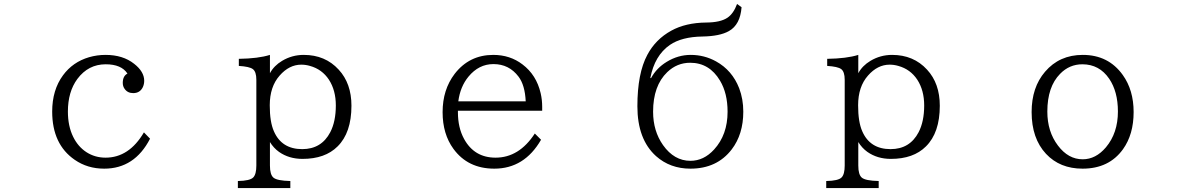

<svg xmlns="http://www.w3.org/2000/svg" viewBox="-20 -840 6040 979"><path d="M745.1 -132.8Q666.5 20 511.2 20Q426.3 20 361.3 -24.9Q246.1 -104 246.1 -271Q246.1 -381.3 301.3 -456.1Q351.1 -523.9 434.1 -548.3Q475.1 -560.1 518.1 -560.1Q606.9 -560.1 664.1 -514.6Q715.3 -474.6 715.3 -428.2Q715.3 -411.1 708.5 -396Q693.8 -365.2 659.2 -365.2Q630.4 -365.2 615.2 -387.2Q606 -399.9 606 -417.5Q606 -452.6 629.9 -464.8Q599.1 -512.2 519 -512.2Q430.2 -512.2 374.5 -437.5Q326.2 -372.1 326.2 -271Q326.2 -197.3 353 -142.6Q377.4 -92.3 420.9 -64Q464.4 -36.1 518.1 -36.1Q638.2 -36.1 713.9 -165Z M1192.9 119.1V83Q1254.9 82 1271.5 64.5Q1287.1 48.3 1287.1 3.9V-433.1Q1287.1 -474.6 1269 -487.8Q1252 -500.5 1197.8 -503.9V-540Q1297.4 -541.5 1356.4 -560.1V-466.8Q1377.4 -505.4 1418.5 -529.8Q1469.2 -560.1 1528.8 -560.1Q1638.2 -560.1 1707 -484.9Q1772 -414.6 1772 -300.8Q1772 -163.1 1701.2 -93.3Q1637.7 -29.8 1522.5 -29.8Q1453.6 -29.8 1402.8 -65.4Q1375 -85.4 1356.4 -115.7V3.9Q1356.4 50.8 1374.5 65.9Q1393.1 81.5 1460.4 83V119.1ZM1516.1 -510.3Q1454.6 -510.3 1405.8 -454.6Q1355.5 -397.9 1355.5 -303.2Q1355.5 -218.3 1376.5 -170.9Q1416 -79.6 1521 -79.6Q1619.1 -79.6 1664.1 -166Q1692.4 -220.7 1692.4 -302.2Q1692.4 -379.4 1657.2 -433.6Q1622.1 -486.8 1560.5 -503.9Q1538.6 -510.3 1516.1 -510.3Z M2314.9 -275.4V-267.6Q2314.9 -189 2346.2 -131.8Q2398.4 -36.1 2506.8 -36.1Q2627 -36.1 2707 -159.2L2738.8 -127.4Q2653.8 20 2500.5 20Q2365.7 20 2292 -81.1Q2236.8 -156.7 2236.8 -268.1Q2236.8 -382.8 2298.3 -463.4Q2373 -560.1 2495.1 -560.1Q2580.6 -560.1 2644 -511.7Q2715.3 -458 2736.8 -364.7Q2744.6 -331.1 2744.6 -295.4V-275.4ZM2660.6 -323.2Q2656.7 -406.2 2624 -449.2Q2575.7 -513.2 2496.1 -513.2Q2421.4 -513.2 2368.7 -449.2Q2326.7 -398.4 2316.9 -323.2Z M3299.8 -441.9Q3327.6 -493.2 3379.9 -524.9Q3437.5 -560.1 3502 -560.1Q3571.3 -560.1 3631.3 -526.9Q3713.4 -481.4 3749 -390.1Q3770 -335 3770 -270.5Q3770 -155.3 3710.9 -78.1Q3635.7 20 3500.5 20Q3397 20 3325.2 -43.9Q3230 -129.4 3230 -298.3Q3230 -466.3 3280.8 -560.5Q3322.8 -639.6 3402.8 -683.6Q3476.1 -724.1 3581.1 -725.1Q3653.3 -725.6 3689 -749.5Q3720.2 -770.5 3738.3 -819.8L3761.2 -803.2Q3754.4 -713.9 3696.8 -681.6Q3650.4 -655.3 3562 -653.8Q3456.1 -652.3 3395.5 -610.8Q3317.9 -557.1 3295.9 -441.9ZM3499 -520Q3432.1 -520 3382.3 -472.2Q3310.1 -402.8 3310.1 -270.5Q3310.1 -171.9 3360.8 -100.1Q3417.5 -20 3500.5 -20Q3568.4 -20 3621.1 -77.6Q3689.9 -152.8 3689.9 -270.5Q3689.9 -364.3 3651.4 -428.7Q3597.2 -520 3499 -520Z M4192.9 119.1V83Q4254.9 82 4271.5 64.5Q4287.1 48.3 4287.1 3.9V-433.1Q4287.1 -474.6 4269 -487.8Q4252 -500.5 4197.8 -503.9V-540Q4297.4 -541.5 4356.4 -560.1V-466.8Q4377.4 -505.4 4418.5 -529.8Q4469.2 -560.1 4528.8 -560.1Q4638.2 -560.1 4707 -484.9Q4772 -414.6 4772 -300.8Q4772 -163.1 4701.2 -93.3Q4637.7 -29.8 4522.5 -29.8Q4453.6 -29.8 4402.8 -65.4Q4375 -85.4 4356.4 -115.7V3.9Q4356.4 50.8 4374.5 65.9Q4393.1 81.5 4460.4 83V119.1ZM4516.1 -510.3Q4454.6 -510.3 4405.8 -454.6Q4355.5 -397.9 4355.5 -303.2Q4355.5 -218.3 4376.5 -170.9Q4416 -79.6 4521 -79.6Q4619.1 -79.6 4664.1 -166Q4692.4 -220.7 4692.4 -302.2Q4692.4 -379.4 4657.2 -433.6Q4622.1 -486.8 4560.5 -503.9Q4538.6 -510.3 4516.1 -510.3Z M5501 -560.1Q5631.8 -560.1 5705.1 -457.5Q5760.3 -380.4 5760.3 -268.6Q5760.3 -154.8 5706.1 -79.1Q5634.8 20 5500 20Q5384.3 20 5313.5 -55.7Q5240.2 -134.3 5240.2 -268.6Q5240.2 -394.5 5308.6 -474.1Q5381.8 -560.1 5501 -560.1ZM5499 -512.2Q5432.6 -512.2 5385.3 -463.4Q5320.3 -397.5 5320.3 -271Q5320.3 -168.9 5374.5 -97.7Q5427.2 -27.8 5500.5 -27.8Q5567.4 -27.8 5619.1 -88.9Q5680.2 -161.6 5680.2 -271.5Q5680.2 -373 5635.7 -438.5Q5585.4 -512.2 5499 -512.2Z"/></svg>

Font: BIZ UDPMincho
Style: Regular
Weight: 400
Designer: TypeBank Co., Ltd.
Foundry: Morisawa Inc.
Version: Version 1.06